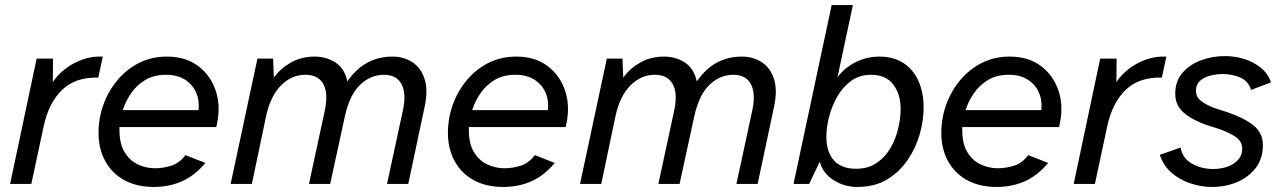

<svg xmlns="http://www.w3.org/2000/svg" viewBox="-20 -728 5073 760"><path d="M20 0 125 -496H190L189 -403Q208 -432 238.5 -455.5Q269 -479 307 -492.5Q345 -506 387 -504L369 -421Q278 -423 225.5 -372Q173 -321 153 -229L104 0Z M589 12Q521 12 472 -15Q423 -42 396.5 -90.5Q370 -139 370 -202Q370 -260 389.5 -314Q409 -368 445 -411Q481 -454 530.5 -479Q580 -504 641 -504Q716 -504 766 -465.5Q816 -427 835.5 -364Q855 -301 836 -225H453Q451 -164 471.5 -128.5Q492 -93 525 -77.5Q558 -62 593 -62Q627 -62 659 -72.5Q691 -83 714 -114L793 -83Q750 -32 699.5 -10Q649 12 589 12ZM466 -292H766Q770 -332 755.5 -363.5Q741 -395 711 -413.5Q681 -432 637 -432Q589 -432 555 -411.5Q521 -391 499 -359Q477 -327 466 -292Z M893 0 999 -496H1061L1064 -421Q1090 -457 1131.5 -480.5Q1173 -504 1225 -504Q1272 -504 1308 -480.5Q1344 -457 1355 -406Q1392 -458 1436 -481Q1480 -504 1533 -504Q1578 -504 1612 -482Q1646 -460 1660.5 -416Q1675 -372 1661 -306L1596 0H1512L1575 -292Q1589 -357 1569.5 -394.5Q1550 -432 1500 -432Q1447 -432 1405.5 -392.5Q1364 -353 1345 -267L1287 0H1203L1266 -292Q1280 -360 1259.5 -396Q1239 -432 1189 -432Q1134 -432 1092 -389.5Q1050 -347 1033 -267L977 0Z M1972 12Q1904 12 1855 -15Q1806 -42 1779.5 -90.5Q1753 -139 1753 -202Q1753 -260 1772.5 -314Q1792 -368 1828 -411Q1864 -454 1913.5 -479Q1963 -504 2024 -504Q2099 -504 2149 -465.5Q2199 -427 2218.5 -364Q2238 -301 2219 -225H1836Q1834 -164 1854.5 -128.5Q1875 -93 1908 -77.5Q1941 -62 1976 -62Q2010 -62 2042 -72.5Q2074 -83 2097 -114L2176 -83Q2133 -32 2082.5 -10Q2032 12 1972 12ZM1849 -292H2149Q2153 -332 2138.5 -363.5Q2124 -395 2094 -413.5Q2064 -432 2020 -432Q1972 -432 1938 -411.5Q1904 -391 1882 -359Q1860 -327 1849 -292Z M2276 0 2382 -496H2444L2447 -421Q2473 -457 2514.5 -480.5Q2556 -504 2608 -504Q2655 -504 2691 -480.5Q2727 -457 2738 -406Q2775 -458 2819 -481Q2863 -504 2916 -504Q2961 -504 2995 -482Q3029 -460 3043.5 -416Q3058 -372 3044 -306L2979 0H2895L2958 -292Q2972 -357 2952.5 -394.5Q2933 -432 2883 -432Q2830 -432 2788.5 -392.5Q2747 -353 2728 -267L2670 0H2586L2649 -292Q2663 -360 2642.5 -396Q2622 -432 2572 -432Q2517 -432 2475 -389.5Q2433 -347 2416 -267L2360 0Z M3374 12Q3322 12 3279.5 -15Q3237 -42 3225 -88L3183 0H3121L3272 -708H3356L3295 -422Q3323 -460 3367 -482Q3411 -504 3461 -504Q3517 -504 3556 -478.5Q3595 -453 3615.5 -407.5Q3636 -362 3636 -302Q3636 -251 3620.5 -196.5Q3605 -142 3572.5 -94.5Q3540 -47 3491 -17.5Q3442 12 3374 12ZM3368 -60Q3416 -60 3450 -83Q3484 -106 3505 -142.5Q3526 -179 3535.5 -220Q3545 -261 3545 -296Q3545 -356 3515.5 -394Q3486 -432 3428 -432Q3382 -432 3348.5 -407.5Q3315 -383 3293.5 -344.5Q3272 -306 3261.5 -264.5Q3251 -223 3251 -188Q3251 -126 3281 -93Q3311 -60 3368 -60Z M3925 12Q3857 12 3808 -15Q3759 -42 3732.5 -90.5Q3706 -139 3706 -202Q3706 -260 3725.5 -314Q3745 -368 3781 -411Q3817 -454 3866.5 -479Q3916 -504 3977 -504Q4052 -504 4102 -465.5Q4152 -427 4171.5 -364Q4191 -301 4172 -225H3789Q3787 -164 3807.5 -128.5Q3828 -93 3861 -77.5Q3894 -62 3929 -62Q3963 -62 3995 -72.5Q4027 -83 4050 -114L4129 -83Q4086 -32 4035.5 -10Q3985 12 3925 12ZM3802 -292H4102Q4106 -332 4091.5 -363.5Q4077 -395 4047 -413.5Q4017 -432 3973 -432Q3925 -432 3891 -411.5Q3857 -391 3835 -359Q3813 -327 3802 -292Z M4230 0 4335 -496H4400L4399 -403Q4418 -432 4448.5 -455.5Q4479 -479 4517 -492.5Q4555 -506 4597 -504L4579 -421Q4488 -423 4435.5 -372Q4383 -321 4363 -229L4314 0Z M4778 12Q4734 12 4691 -2.5Q4648 -17 4616 -45.5Q4584 -74 4571 -115L4653 -144Q4661 -101 4698.5 -80Q4736 -59 4782 -59Q4812 -59 4838 -68Q4864 -77 4880.5 -95Q4897 -113 4897 -139Q4897 -168 4872 -185.5Q4847 -203 4804 -218L4751 -235Q4696 -255 4664 -283.5Q4632 -312 4632 -357Q4632 -406 4660 -439Q4688 -472 4733 -489Q4778 -506 4828 -506Q4868 -506 4905 -494.5Q4942 -483 4970.5 -460Q4999 -437 5011 -402L4932 -372Q4922 -407 4889.5 -421Q4857 -435 4821 -435Q4796 -435 4771.5 -429Q4747 -423 4730.5 -408.5Q4714 -394 4714 -369Q4714 -344 4734 -328.5Q4754 -313 4788 -300L4841 -283Q4907 -260 4943 -230.5Q4979 -201 4979 -153Q4979 -101 4951 -64Q4923 -27 4877.5 -7.5Q4832 12 4778 12Z"/></svg>

Font: Atkinson Hyperlegible Next
Style: Italic
Weight: 400
Italic angle: -12°
Designer: Elliott Scott, Megan Eiswerth, Linus Boman, Theodore Petrosky, Letters from Sweden
Foundry: Applied Design Works, Letters from Sweden
Version: Version 2.001